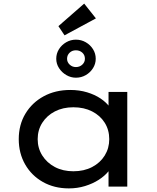

<svg xmlns="http://www.w3.org/2000/svg" viewBox="-20 -1035 870 1065"><path d="M362 10Q281 10 218 -25.5Q155 -61 119.5 -123Q84 -185 84 -263Q84 -343 121 -404.5Q158 -466 222.5 -501Q287 -536 370 -536Q420 -536 463 -523Q506 -510 538 -488.5Q570 -467 589 -440.5Q608 -414 609 -387L582 -389V-525H686V0H582V-136L604 -135Q602 -110 581.5 -84.5Q561 -59 527.5 -37.5Q494 -16 451.5 -3Q409 10 362 10ZM387 -85Q446 -85 491 -108.5Q536 -132 561 -172.5Q586 -213 586 -263Q586 -314 561 -354Q536 -394 491 -417Q446 -440 387 -440Q329 -440 284.5 -417Q240 -394 214.5 -354Q189 -314 189 -263Q189 -213 214.5 -172.5Q240 -132 284.5 -108.5Q329 -85 387 -85ZM401 -604Q373 -604 348 -618.5Q323 -633 307.5 -657Q292 -681 292 -709Q292 -738 307 -762Q322 -786 347 -800.5Q372 -815 401 -815Q431 -815 456 -800.5Q481 -786 496 -762Q511 -738 511 -709Q511 -681 496 -657Q481 -633 456 -618.5Q431 -604 401 -604ZM401 -663Q422 -663 436.5 -676.5Q451 -690 451 -709Q451 -730 436.5 -743Q422 -756 401 -756Q380 -756 366 -742.5Q352 -729 352 -709Q352 -690 366.5 -676.5Q381 -663 401 -663ZM338 -839 304 -890 447 -1015 512 -933Z"/></svg>

Font: Lexend Giga
Style: Regular
Weight: 400
Designer: Bonnie Shaver-Troup, Thomas Jockin
Foundry: Lexend
Version: Version 1.007